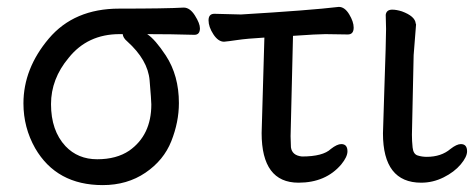

<svg xmlns="http://www.w3.org/2000/svg" viewBox="-20 -513 1375 557"><path d="M278 24Q144 24 82 -83Q48 -143 48 -213Q48 -314 121.5 -401Q195 -488 326 -488Q462 -488 513 -491Q531 -491 545.5 -468Q560 -445 560 -431Q560 -412 544 -412Q477 -414 407 -414Q430 -399 461 -352Q499 -294 499 -214Q499 -159 477 -103.5Q455 -48 402 -12Q349 24 278 24ZM355 -76Q419 -121 419 -210Q419 -221 414 -280Q409 -339 349 -393Q337 -403 336 -414H327Q234 -414 179 -345Q128 -284 128 -211Q128 -134 170 -89Q206 -51 262 -51Q318 -51 355 -76Z M846 17Q739 17 739 -127L747 -404Q696 -401 669 -397Q642 -393 630 -392Q613 -392 599 -413.5Q585 -435 585 -454Q585 -473 602 -473L679 -471Q879 -483 963 -493Q980 -493 993 -471.5Q1006 -450 1006 -433Q1006 -413 989 -413L924 -414Q902 -414 830 -409L823 -118L824 -86Q827 -62 856 -59Q917 -59 940 -81Q958 -95 970 -95Q988 -95 988 -74Q988 -58 970 -36Q925 17 846 17Z M1202 17Q1091 17 1091 -126L1095 -254Q1100 -397 1100 -429L1099 -470Q1101 -485 1118 -485Q1130 -485 1146 -480Q1184 -466 1186 -445L1187 -442L1180 -353L1175 -122Q1175 -104 1177 -85Q1179 -66 1191.5 -62Q1204 -58 1218 -58Q1260 -58 1287 -81Q1305 -95 1317 -95Q1335 -95 1335 -74Q1335 -58 1316.5 -36Q1298 -14 1267 1.5Q1236 17 1202 17Z"/></svg>

Font: LXGW WenKai TC
Style: Bold
Weight: 700
Designer: LXGW / Fontworks Inc.
Foundry: LXGW / Fontworks Inc.
Version: Version 1.330;April 28, 2024